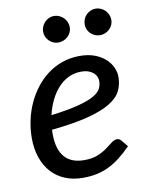

<svg xmlns="http://www.w3.org/2000/svg" viewBox="-81 -763 643 830"><g transform="rotate(-10 240.0 -348.5)"><path d="M27.5 0ZM442.5 -397Q442.5 -364 429 -336Q415.5 -308 379.5 -285.8Q343.5 -263.5 280.8 -247.2Q218 -231 120 -221Q119.5 -216 119.5 -211.2Q119.5 -206.5 119.5 -202Q119.5 -136 148.2 -101.8Q177 -67.5 235 -67.5Q270.5 -67.5 294.5 -77.5Q318.5 -87.5 335.2 -99.8Q352 -112 364.5 -122Q377 -132 389.5 -132Q399.5 -132 407 -123L431 -94Q405 -67.5 380.5 -48.5Q356 -29.5 330.2 -17Q304.5 -4.5 276.8 1.2Q249 7 216.5 7Q173 7 138 -7.5Q103 -22 78.5 -49Q54 -76 40.8 -114.2Q27.5 -152.5 27.5 -199.5Q27.5 -239 35.8 -277.8Q44 -316.5 60 -351.5Q76 -386.5 99 -416.2Q122 -446 151.5 -468Q181 -490 216.5 -502.2Q252 -514.5 292.5 -514.5Q331 -514.5 359.2 -503.5Q387.5 -492.5 406 -475.2Q424.5 -458 433.5 -437.2Q442.5 -416.5 442.5 -397ZM287 -446.5Q256.5 -446.5 231 -434Q205.5 -421.5 185.5 -399.5Q165.5 -377.5 151 -347.8Q136.5 -318 128.5 -283.5Q203 -293 248.2 -304.8Q293.5 -316.5 317.8 -330.5Q342 -344.5 349.8 -360.2Q357.5 -376 357.5 -393.5Q357.5 -402.5 353.8 -411.8Q350 -421 341.5 -428.8Q333 -436.5 319.8 -441.5Q306.5 -446.5 287 -446.5ZM272.5 -644.5Q272.5 -632.5 267.8 -622.2Q263 -612 254.8 -604.2Q246.5 -596.5 235.8 -592Q225 -587.5 213 -587.5Q201.5 -587.5 191 -592Q180.5 -596.5 172.8 -604.2Q165 -612 160.2 -622.2Q155.5 -632.5 155.5 -644.5Q155.5 -656.5 160.2 -667.5Q165 -678.5 172.8 -686.5Q180.5 -694.5 191 -699.2Q201.5 -704 213 -704Q225 -704 235.8 -699.2Q246.5 -694.5 254.8 -686.5Q263 -678.5 267.8 -667.5Q272.5 -656.5 272.5 -644.5ZM455 -644.5Q455 -632.5 450.2 -622.2Q445.5 -612 437.5 -604.2Q429.5 -596.5 418.8 -592Q408 -587.5 396 -587.5Q384 -587.5 373.5 -592Q363 -596.5 355 -604.2Q347 -612 342.5 -622.2Q338 -632.5 338 -644.5Q338 -656.5 342.5 -667.5Q347 -678.5 355 -686.5Q363 -694.5 373.5 -699.2Q384 -704 396 -704Q408 -704 418.8 -699.2Q429.5 -694.5 437.5 -686.5Q445.5 -678.5 450.2 -667.5Q455 -656.5 455 -644.5Z"/></g></svg>

Font: Lato Medium
Style: Italic
Weight: 500
Italic angle: -7°
Designer: Lukasz Dziedzic
Foundry: tyPoland Lukasz Dziedzic
Version: Version 2.006; 2014-01-15